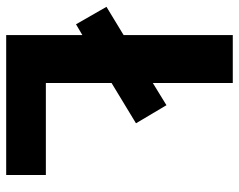

<svg xmlns="http://www.w3.org/2000/svg" viewBox="-94 -660 754 605"><g transform="rotate(90 282.5 -357.0)"><path d="M90 0V-240L56 -220L1 -316L90 -370V-714H241V-462L311 -505L368 -409L241 -332V-125H531V0Z"/></g></svg>

Font: Noto Sans New Tai Lue
Style: Bold
Weight: 700
Version: Version 2.003